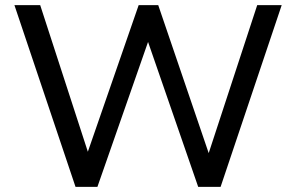

<svg xmlns="http://www.w3.org/2000/svg" viewBox="-20 -725 1149 745"><path d="M273 0 36 -705H136L332 -102H309L518 -705H594L800 -101H780L978 -705H1073L836 0H749L548 -581H561L358 0Z"/></svg>

Font: Nunito Sans 10pt Medium
Style: Regular
Weight: 500
Designer: Vernon Adams
Foundry: Vernon Adams
Version: Version 3.101;gftools[0.9.27]